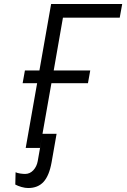

<svg xmlns="http://www.w3.org/2000/svg" viewBox="-20 -745 640 967"><path d="M167 -326H94L105.5 -390H178.5L237.5 -725H595.5L583 -656H297L250.5 -390H434.5L423 -326H239L194 -71H265L240 71.5Q228 139.5 199.5 170.8Q171 202 122 202Q106.5 202 88.2 196.8Q70 191.5 57 184.5L58.5 122.5Q66.5 126.5 81 128.8Q95.5 131 106.5 131Q130.5 131 147.8 112.5Q165 94 170 66.5L192 -58.5L181.5 0H109.5Z"/></svg>

Font: JuliaMono Black
Style: Italic
Weight: 900
Italic angle: -9°
Monospace: yes
Designer: cormullion
Foundry: corm
Version: Version 0.057; ttfautohint (v1.8.4)